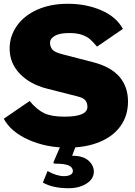

<svg xmlns="http://www.w3.org/2000/svg" viewBox="-39 -772 717 1017"><path d="M-19 -143 118 -237Q155 -192 194 -173Q233 -154 302 -154Q424 -154 424 -206Q424 -226 414 -239.5Q404 -253 373 -261L208 -303Q119 -326 65.5 -382Q12 -438 12 -515Q12 -580 50 -634.5Q88 -689 158 -720.5Q228 -752 320 -752Q418 -752 497.5 -717.5Q577 -683 612 -619L475 -525Q453 -551 437.5 -564.5Q422 -578 395.5 -587.5Q369 -597 328 -597Q276 -597 251 -582Q226 -567 226 -546Q226 -526 237 -511Q248 -496 290 -485L456 -442Q548 -418 593.5 -365.5Q639 -313 639 -234Q639 -160 600 -105Q561 -50 488.5 -20Q416 10 319 10Q205 10 111.5 -32Q18 -74 -19 -143ZM325 225Q240 225 188 195L213 134Q261 161 300 161Q321 161 334 154Q347 147 347 134Q347 115 326 105Q305 95 256 95Q248 95 245.5 93Q243 91 246 83L284 -5H365L343 53Q401 53 429.5 78.5Q458 104 458 137Q458 176 419 200.5Q380 225 325 225Z"/></svg>

Font: Morrison Black
Style: Regular
Weight: 900
Designer: Pablo Impallari, Rodrigo Fuenzalida (Modified by Dan O. Williams)
Version: Version 0.03;June 6, 2019;FontCreator 11.5.0.2425 64-bit; tt